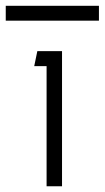

<svg xmlns="http://www.w3.org/2000/svg" viewBox="-82 -648 364 668"><path d="M133.8 -470.2V0H80.1V-418H37.1L47.9 -470.2ZM-62 -576.2V-627.9H262.2V-576.2Z"/></svg>

Font: Kreadon Light
Style: Regular
Weight: 300
Designer: kohakuno
Foundry: StudioGnu
Version: Version 1.000;Glyphs 3.1.2 (3151)